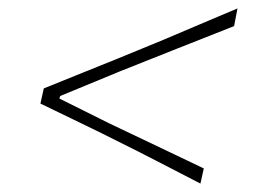

<svg xmlns="http://www.w3.org/2000/svg" viewBox="-20 -522 600 456"><path d="M456 -86Q417.5 -106 380.2 -125.2Q343 -144.5 310.5 -161L220.5 -206Q189.5 -221 152.2 -239.2Q115 -257.5 76 -276L84 -312Q130.5 -331 175 -348.8Q219.5 -366.5 257.5 -382L367 -427Q407 -444 451.8 -463Q496.5 -482 544 -502L536 -460Q471.5 -434.5 401.8 -407Q332 -379.5 266 -353L123 -294L121 -288L239.5 -229Q294.5 -203 352.5 -175.2Q410.5 -147.5 464 -122Z"/></svg>

Font: Commissioner Loud Thin
Style: Italic
Weight: 100
Italic angle: -12°
Designer: Kostas Bartsokas
Foundry: Kostas Bartsokas
Version: Version 1.000; ttfautohint (v1.8.3)